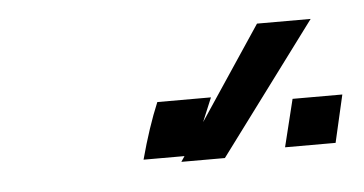

<svg xmlns="http://www.w3.org/2000/svg" viewBox="-28 -723 466 246"><g transform="rotate(-5 205.0 -600.0)"><path d="M173 -595H242L212 -523H149Q160 -564 173 -595ZM331 -523 346 -584H410L396 -523ZM197 -516 309 -684H378L253 -516Z"/></g></svg>

Font: Coval
Style: ExtraLight Italic
Weight: 200
Foundry: Context Ltd
Version: Version 001.000